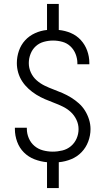

<svg xmlns="http://www.w3.org/2000/svg" viewBox="-20 -858 540 980"><path d="M220 102V-30Q187 -33 156 -45Q125 -57 102 -80Q79 -103 67.5 -134.5Q56 -166 56 -199Q56 -201 56 -202.5Q56 -204 56 -206H117Q117 -205 117 -203.5Q117 -202 117 -201Q117 -176 127 -152.5Q137 -129 156 -113Q175 -97 199.5 -90.5Q224 -84 249 -84Q274 -84 298.5 -90Q323 -96 342 -112Q361 -128 371 -151Q381 -174 381 -199Q381 -224 370 -247Q359 -270 341 -286.5Q323 -303 300.5 -314Q278 -325 255 -333.5Q232 -342 209 -352Q186 -362 165 -375Q144 -388 125.5 -405Q107 -422 93.5 -442.5Q80 -463 73 -487Q66 -511 66 -536Q66 -568 76.5 -598.5Q87 -629 108 -652Q129 -675 158.5 -688.5Q188 -702 220 -705V-838H280V-705Q312 -702 341.5 -689.5Q371 -677 392.5 -653.5Q414 -630 425 -599.5Q436 -569 436 -537Q436 -536 436 -534Q436 -532 436 -530H375Q375 -532 375 -533Q375 -534 375 -535Q375 -559 366 -582Q357 -605 339.5 -621.5Q322 -638 298.5 -644.5Q275 -651 251 -651Q227 -651 203.5 -644.5Q180 -638 162.5 -622Q145 -606 136 -583Q127 -560 127 -536Q127 -511 137.5 -488Q148 -465 166.5 -448.5Q185 -432 207.5 -421Q230 -410 253 -401.5Q276 -393 299 -383Q322 -373 343 -360Q364 -347 382.5 -330.5Q401 -314 414 -293Q427 -272 434.5 -248Q442 -224 442 -199Q442 -167 430.5 -136Q419 -105 396.5 -81.5Q374 -58 343.5 -45.5Q313 -33 280 -30V102Z"/></svg>

Font: iosevka_custom_sans_ss08 Light
Style: Regular
Weight: 300
Designer: Belleve Invis
Foundry: Belleve Invis
Version: Version 10.3.0; ttfautohint (v1.8.3)